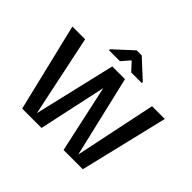

<svg xmlns="http://www.w3.org/2000/svg" viewBox="-168 -946 1156 1156"><g transform="rotate(45 410.0 -367.5)"><path d="M353 -563H461.3L407 -432.3L313.7 0H149L13.3 -563H121.7L231 -43.3ZM691.7 -563H800.3L665.3 0H501.3L407 -432.3L352 -563H461.3L583.3 -43.3ZM270.3 -618V-626.7L388.3 -735.3H431.7L549.3 -626.7V-618H459L412.3 -669.3H407.7L363.3 -618Z"/></g></svg>

Font: Darker Grotesque Light
Style: Regular
Weight: 300
Designer: Gabriel Lam
Foundry: TypeRant
Version: Version 1.000;gftools[0.9.28]